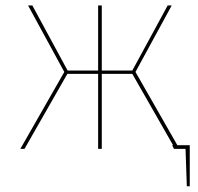

<svg xmlns="http://www.w3.org/2000/svg" viewBox="-20 -538 716 694"><path d="M621.1 -13.1 469.7 -277.9 600.7 -518.3H586.1L458.3 -283.1H347.9V-518.3H334.7V-283.1H224.3L96.9 -518.3H81.4L212.4 -277.9L53.6 0H68.6L223.4 -270.9H334.7V0H347.9V-270.9H458.3L605.6 -13.1H602.3L608.7 0H650.6L655.3 135.3H665.9V-13.1Z"/></svg>

Font: Fira Sans Hair
Style: Regular
Weight: 100
Designer: bBox Type GmbH & Carrois Corporate GbR & Edenspiekermann AG
Foundry: bBox Type GmbH & Carrois Corporate GbR & Edenspiekermann AG
Version: Version 4.300;PS 004.300;hotconv 1.0.88;makeotf.lib2.5.64775